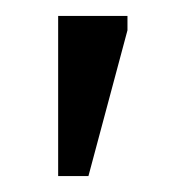

<svg xmlns="http://www.w3.org/2000/svg" viewBox="-20 -726 227 241"><path d="M91 -505 140 -688V-706H53V-505Z"/></svg>

Font: STIX Two Text
Style: Regular
Weight: 400
Designer: Ross Mills, John Hudson & Paul Hanslow, Tiro Typeworks Ltd; with prior portions MicroPress Inc., and Coen Hoffman.
Foundry: Tiro Typeworks Ltd
Version: Version 2.13 b171